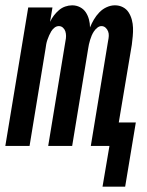

<svg xmlns="http://www.w3.org/2000/svg" viewBox="-32 -548 552 721"><path d="M353 153 379 0H309L374 -395Q376 -404 376.5 -413Q377 -422 374 -430Q371 -438 364.5 -444Q358 -450 349 -450Q341 -450 333.5 -444Q326 -438 321 -430.5Q316 -423 312.5 -415Q309 -407 306.5 -398.5Q304 -390 302 -381.5Q300 -373 299 -365L239 0H149L214 -395Q216 -404 216 -413Q216 -422 213.5 -430Q211 -438 204.5 -444Q198 -450 189 -450Q180 -450 172.5 -444Q165 -438 160.5 -430.5Q156 -423 152.5 -415Q149 -407 146 -398.5Q143 -390 141.5 -381.5Q140 -373 139 -365L79 0H-12L74 -520H165L156 -466Q162 -479 170.5 -490Q179 -501 189.5 -510Q200 -519 213 -523.5Q226 -528 239 -528Q255 -528 268.5 -521Q282 -514 290 -502Q298 -490 302 -475Q306 -460 306 -445Q312 -460 320.5 -474.5Q329 -489 341 -501.5Q353 -514 368.5 -521Q384 -528 399 -528H400Q416 -528 429.5 -521Q443 -514 451 -501.5Q459 -489 463 -474Q467 -459 467.5 -443.5Q468 -428 466.5 -412Q465 -396 463 -380L414 -88H478L438 153Z"/></svg>

Font: Iosevka Term Curly Semibold
Style: Italic
Weight: 600
Italic angle: -9°
Designer: Belleve Invis
Foundry: Belleve Invis
Version: Version 32.3.0